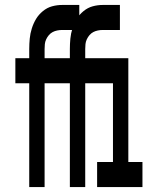

<svg xmlns="http://www.w3.org/2000/svg" viewBox="-20 -755 640 775"><path d="M98 0V-419H42V-520H98V-557Q98 -578 100 -599Q102 -620 108.5 -640.5Q115 -661 125.5 -678.5Q136 -696 153 -710Q170 -724 190 -729.5Q210 -735 231 -735H300V-634H231Q221 -634 211 -632Q201 -630 192.5 -625.5Q184 -621 177.5 -613.5Q171 -606 166.5 -596.5Q162 -587 161 -577Q160 -567 160 -557V-520H278V-419H160V0ZM262 0V-419H206V-520H262V-557Q262 -578 264 -599Q266 -620 272.5 -640.5Q279 -661 289.5 -678.5Q300 -696 317 -710Q334 -724 354 -729.5Q374 -735 395 -735H464V-634H395Q385 -634 375 -632Q365 -630 356.5 -625.5Q348 -621 341.5 -613.5Q335 -606 330.5 -596.5Q326 -587 325 -577Q324 -567 324 -557V-520H442V-419H324V0ZM372 0V-101H436V-419H379V-520H498V-101H555V0Z"/></svg>

Font: Iosevka Extended
Style: Bold
Weight: 700
Width: 7
Monospace: yes
Designer: Belleve Invis
Foundry: Belleve Invis
Version: Version 32.5.0; ttfautohint (v1.8.4)